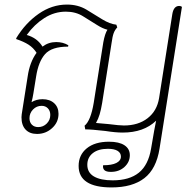

<svg xmlns="http://www.w3.org/2000/svg" viewBox="-20 -580 850 840"><path d="M776 -550 678 70Q664 159 611.5 199.5Q559 240 468 240Q324 240 324 146Q324 98 359.5 69Q395 40 457 40Q501 40 524.5 55.5Q548 71 548 99Q548 129 524.5 150.5Q501 172 465 172Q445 172 437 164.5Q429 157 431 143Q469 143 489 133Q509 123 509 105Q509 89 494.5 80Q480 71 452 71Q410 71 386 90Q362 109 362 141Q362 175 391 192Q420 209 473 209Q546 209 587.5 175.5Q629 142 641 70Q657 -25 663 -52Q609 0 517 0Q485 0 441 -7Q380 -14 353 -14L350 -30Q377 -52 390 -130L432 -395Q439 -433 450 -450Q429 -455 404 -471L343 -509Q311 -529 268 -529Q218 -529 174 -501Q130 -473 97 -427Q143 -414 166 -376Q192 -396 226 -396Q256 -396 279 -382L278 -376Q206 -376 177 -343Q148 -310 138 -245L126 -171Q123 -152 118 -133Q139 -146 166 -146Q198 -146 217 -128.5Q236 -111 236 -82Q236 -45 208 -19.5Q180 6 142 6Q110 6 92 -13Q74 -32 74 -67Q74 -74 75 -80L101 -245Q110 -308 140 -349Q126 -371 105 -384.5Q84 -398 51 -409V-413Q91 -479 149 -519.5Q207 -560 273 -560Q321 -560 358 -538L428 -495Q461 -475 489 -472L493 -460Q483 -450 477.5 -435.5Q472 -421 468 -391L427 -130Q422 -100 416 -80Q410 -60 400 -42Q418 -41 456 -37Q502 -31 522 -31Q585 -31 626 -63Q667 -95 676 -151L734 -519Q740 -554 764 -554Q771 -554 776 -550ZM109 -63Q109 -45 119.5 -34.5Q130 -24 147 -24Q169 -24 184.5 -39.5Q200 -55 200 -77Q200 -95 189.5 -106Q179 -117 162 -117Q140 -117 124.5 -101Q109 -85 109 -63Z"/></svg>

Font: Thasadith
Style: Italic
Weight: 400
Italic angle: -9°
Designer: Cadson Demak Co.,Ltd.
Foundry: Cadson Demak Co.,Ltd.
Version: Version 1.000; ttfautohint (v1.6)